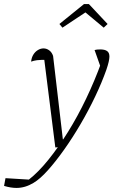

<svg xmlns="http://www.w3.org/2000/svg" viewBox="-99 -725 562 944"><path d="M-79 189 -72 151 43 158Q90 121 138.5 61Q187 1 235 -76Q283 -153 325 -241Q367 -329 400 -420L401 -380L366 -479Q376 -482 394 -482Q416 -482 427.5 -474Q439 -466 439 -447Q439 -426 424 -382Q402 -320 369.5 -251.5Q337 -183 297.5 -115.5Q258 -48 216.5 10.5Q175 69 136.5 112Q98 155 66 174Q25 199 -18 199Q-46 199 -79 189ZM173 0 115 -461 137 -431Q99 -431 83 -429Q67 -427 54 -422Q56 -442 65 -456.5Q74 -471 87.5 -479Q101 -487 115 -487Q130 -487 143 -477.5Q156 -468 162 -450L210 -40H231L206 -3ZM338 -705 430 -607 411 -589 321 -664 208 -589 193 -607 314 -705Z"/></svg>

Font: Piazzolla Thin Thin
Style: Italic
Weight: 250
Italic angle: -11.3°
Version: Version 2.005